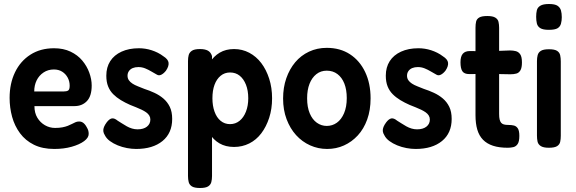

<svg xmlns="http://www.w3.org/2000/svg" viewBox="-20 -728 2875 959"><path d="M251 16Q192 16 149.5 -5Q107 -26 80 -62.5Q53 -99 40.5 -144.5Q28 -190 28 -239Q28 -311 55 -367Q82 -423 132 -455Q182 -487 250 -487Q297 -487 332.5 -470Q368 -453 391 -425.5Q414 -398 426 -365Q438 -332 438 -301Q438 -248 414 -223Q390 -198 352 -198H152Q152 -164 166.5 -140Q181 -116 204.5 -102.5Q228 -89 255 -89Q276 -89 291.5 -92Q307 -95 318.5 -99.5Q330 -104 339.5 -109Q349 -114 357 -117.5Q365 -121 373 -121Q385 -122 395 -115Q405 -108 413 -93Q419 -83 421 -75.5Q423 -68 423 -59Q423 -40 400 -23Q377 -6 338 5Q299 16 251 16ZM151 -271H296Q313 -271 320.5 -276Q328 -281 328 -300Q328 -322 318 -340.5Q308 -359 290.5 -370Q273 -381 249 -381Q220 -381 197.5 -366Q175 -351 163 -326.5Q151 -302 151 -271Z M660 16Q638 16 614 11.5Q590 7 568 -2Q546 -11 529 -23.5Q512 -36 504 -52Q497 -63 496 -73Q495 -83 499.5 -94Q504 -105 513 -117Q526 -134 538.5 -136.5Q551 -139 568 -125Q578 -119 589.5 -111.5Q601 -104 613.5 -97Q626 -90 639.5 -86Q653 -82 667 -82Q697 -82 714 -95.5Q731 -109 731 -131Q731 -142 725.5 -151Q720 -160 710 -167Q700 -174 687.5 -180Q675 -186 660 -192Q645 -198 630 -204Q605 -215 583.5 -228Q562 -241 545.5 -257.5Q529 -274 520 -296.5Q511 -319 511 -350Q511 -392 530.5 -422.5Q550 -453 587 -470Q624 -487 674 -487Q690 -487 706 -484.5Q722 -482 737.5 -477Q753 -472 768 -464.5Q783 -457 796 -447Q820 -432 822 -414.5Q824 -397 809 -375Q798 -361 786 -355Q774 -349 764 -355Q751 -362 736 -371Q721 -380 705 -386.5Q689 -393 671 -393Q655 -393 643 -388Q631 -383 624 -373Q617 -363 617 -350Q617 -337 623.5 -327.5Q630 -318 641.5 -310.5Q653 -303 668.5 -297Q684 -291 701 -284Q726 -276 751 -264.5Q776 -253 796 -236Q816 -219 828 -194.5Q840 -170 840 -134Q840 -63 791.5 -23.5Q743 16 660 16Z M1149 6Q1107 6 1076 -12Q1045 -30 1025 -63.5Q1005 -97 995 -141.5Q985 -186 985 -238Q986 -292 996 -336.5Q1006 -381 1026.5 -414Q1047 -447 1077.5 -465Q1108 -483 1149 -483Q1190 -483 1225 -464.5Q1260 -446 1285 -413Q1310 -380 1324.5 -335Q1339 -290 1339 -237Q1339 -184 1324.5 -139.5Q1310 -95 1285 -62Q1260 -29 1225 -11.5Q1190 6 1149 6ZM979 211Q951 211 938.5 203Q926 195 922.5 181.5Q919 168 919 151V-423Q919 -440 922.5 -453Q926 -466 938.5 -474.5Q951 -483 979 -483Q1004 -483 1018.5 -475Q1033 -467 1039 -448V151Q1039 168 1035.5 181.5Q1032 195 1019.5 203Q1007 211 979 211ZM1129 -108Q1156 -108 1176.5 -124.5Q1197 -141 1208.5 -170.5Q1220 -200 1220 -237Q1220 -276 1208.5 -305Q1197 -334 1177 -350Q1157 -366 1129 -366Q1102 -366 1082 -349.5Q1062 -333 1051.5 -304.5Q1041 -276 1041 -237Q1041 -200 1051.5 -170.5Q1062 -141 1082 -124.5Q1102 -108 1129 -108Z M1614 16Q1569 16 1529 -2Q1489 -20 1459 -53Q1429 -86 1411.5 -132.5Q1394 -179 1394 -236Q1394 -291 1410 -337Q1426 -383 1454.5 -417Q1483 -451 1523.5 -470Q1564 -489 1612 -489Q1679 -489 1728 -457Q1777 -425 1804 -368Q1831 -311 1831 -237Q1831 -178 1814 -131Q1797 -84 1767 -51.5Q1737 -19 1698 -1.5Q1659 16 1614 16ZM1612 -99Q1640 -99 1662.5 -115Q1685 -131 1698.5 -162.5Q1712 -194 1712 -238Q1712 -280 1700 -310.5Q1688 -341 1665.5 -358Q1643 -375 1612 -375Q1582 -375 1560 -357.5Q1538 -340 1526 -309.5Q1514 -279 1514 -237Q1514 -193 1527 -162Q1540 -131 1562.5 -115Q1585 -99 1612 -99Z M2056 16Q2034 16 2010 11.5Q1986 7 1964 -2Q1942 -11 1925 -23.5Q1908 -36 1900 -52Q1893 -63 1892 -73Q1891 -83 1895.5 -94Q1900 -105 1909 -117Q1922 -134 1934.5 -136.5Q1947 -139 1964 -125Q1974 -119 1985.5 -111.5Q1997 -104 2009.5 -97Q2022 -90 2035.5 -86Q2049 -82 2063 -82Q2093 -82 2110 -95.5Q2127 -109 2127 -131Q2127 -142 2121.5 -151Q2116 -160 2106 -167Q2096 -174 2083.5 -180Q2071 -186 2056 -192Q2041 -198 2026 -204Q2001 -215 1979.5 -228Q1958 -241 1941.5 -257.5Q1925 -274 1916 -296.5Q1907 -319 1907 -350Q1907 -392 1926.5 -422.5Q1946 -453 1983 -470Q2020 -487 2070 -487Q2086 -487 2102 -484.5Q2118 -482 2133.5 -477Q2149 -472 2164 -464.5Q2179 -457 2192 -447Q2216 -432 2218 -414.5Q2220 -397 2205 -375Q2194 -361 2182 -355Q2170 -349 2160 -355Q2147 -362 2132 -371Q2117 -380 2101 -386.5Q2085 -393 2067 -393Q2051 -393 2039 -388Q2027 -383 2020 -373Q2013 -363 2013 -350Q2013 -337 2019.5 -327.5Q2026 -318 2037.5 -310.5Q2049 -303 2064.5 -297Q2080 -291 2097 -284Q2122 -276 2147 -264.5Q2172 -253 2192 -236Q2212 -219 2224 -194.5Q2236 -170 2236 -134Q2236 -63 2187.5 -23.5Q2139 16 2056 16Z M2516 10Q2473 10 2442.5 0Q2412 -10 2392.5 -30Q2373 -50 2364 -80.5Q2355 -111 2355 -153V-589Q2355 -607 2358 -620Q2361 -633 2373.5 -640.5Q2386 -648 2414 -648Q2441 -648 2454 -640Q2467 -632 2470 -618.5Q2473 -605 2473 -589V-159Q2473 -142 2475.5 -131.5Q2478 -121 2483 -115Q2488 -109 2496.5 -106.5Q2505 -104 2518 -104Q2535 -104 2547 -101Q2559 -98 2566.5 -86.5Q2574 -75 2574 -49Q2574 -21 2565.5 -8.5Q2557 4 2543.5 7Q2530 10 2516 10ZM2327 -473 2419 -472 2527 -476Q2543 -476 2556.5 -472.5Q2570 -469 2578.5 -456.5Q2587 -444 2587 -416Q2587 -390 2579.5 -377Q2572 -364 2559 -360.5Q2546 -357 2529 -357L2422 -359L2324 -358Q2299 -358 2289.5 -372Q2280 -386 2280 -417Q2280 -446 2291.5 -459.5Q2303 -473 2327 -473Z M2721 10Q2694 10 2681 1.5Q2668 -7 2665 -20.5Q2662 -34 2662 -51V-423Q2662 -439 2665.5 -452.5Q2669 -466 2681.5 -474Q2694 -482 2722 -482Q2750 -482 2762.5 -474Q2775 -466 2778 -452Q2781 -438 2781 -421V-50Q2781 -33 2778 -19.5Q2775 -6 2762.5 2Q2750 10 2721 10ZM2721 -579Q2692 -579 2678.5 -587.5Q2665 -596 2661.5 -611Q2658 -626 2658 -644Q2658 -663 2661.5 -677Q2665 -691 2679 -699.5Q2693 -708 2722 -708Q2752 -708 2765 -699Q2778 -690 2782 -675.5Q2786 -661 2786 -642Q2786 -625 2782 -610Q2778 -595 2765 -587Q2752 -579 2721 -579Z"/></svg>

Font: Fredoka SemiCondensed Medium
Style: Regular
Weight: 500
Width: 4
Designer: Ben Nathan
Foundry: Milena B. Brandão, Ben Nathan
Version: Version 2.001